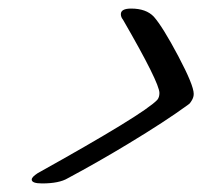

<svg xmlns="http://www.w3.org/2000/svg" viewBox="-20 -594 472 448"><path d="M339 -555Q360 -531 396 -463Q432 -395 432 -375Q432 -368 428.5 -361.5Q425 -355 422 -352L418 -349Q366 -311 280 -259Q209 -216 138 -178Q118 -166 78 -166Q54 -166 54 -175Q54 -181 68 -190Q316 -328 347 -361Q352 -367 352 -377Q352 -401 267 -548Q262 -554 262 -561Q262 -574 286 -574Q321 -574 339 -555Z"/></svg>

Font: Aguafina Script
Style: Regular
Weight: 400
Designer: Angel Koziupa and Alejandro Paul
Foundry: Angel Koziupa and Alejandro Paul
Version: Version 1.000